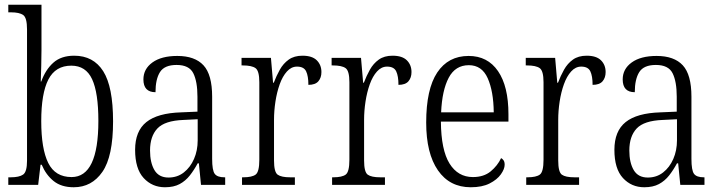

<svg xmlns="http://www.w3.org/2000/svg" viewBox="-20 -780 3031 810"><path d="M291 10Q239 10 206.5 -16Q174 -42 156 -85H151L141 0H15V-32H25Q61 -32 77.5 -43.5Q94 -55 94 -102V-656Q94 -705 78 -716.5Q62 -728 26 -728H15V-760H155V-569Q155 -542 154 -502Q153 -462 152 -436H154Q172 -486 205 -515.5Q238 -545 293 -545Q374 -545 415.5 -479.5Q457 -414 457 -268Q457 -120 412 -55Q367 10 291 10ZM282 -33Q395 -33 395 -270Q395 -389 368.5 -446Q342 -503 281 -503Q214 -503 184 -444.5Q154 -386 154 -269Q154 -152 183.5 -92.5Q213 -33 282 -33Z M676 10Q622 10 586 -29Q550 -68 550 -148Q550 -227 597.5 -265Q645 -303 744 -306L813 -309V-372Q813 -436 795.5 -471Q778 -506 725 -506Q674 -506 655 -476Q636 -446 636 -391Q585 -391 585 -445Q585 -489 623 -516.5Q661 -544 728 -544Q802 -544 838.5 -504.5Q875 -465 875 -372V-110Q875 -61 886 -46.5Q897 -32 927 -32H930V0H828L819 -91H814Q799 -63 781 -40Q763 -17 738 -3.5Q713 10 676 10ZM691 -31Q728 -31 755.5 -52.5Q783 -74 798.5 -109.5Q814 -145 814 -188V-277L754 -274Q675 -271 644 -238Q613 -205 613 -145Q613 -94 631.5 -62.5Q650 -31 691 -31Z M1001 0V-32H1006Q1043 -32 1058.5 -43.5Q1074 -55 1074 -106V-433Q1074 -481 1058 -492.5Q1042 -504 1004 -504H999V-536H1123L1132 -431H1135Q1146 -460 1160.5 -486Q1175 -512 1198 -528.5Q1221 -545 1256 -545Q1297 -545 1316.5 -525.5Q1336 -506 1336 -476Q1336 -452 1323 -437Q1310 -422 1281 -422Q1281 -459 1271.5 -479Q1262 -499 1233 -499Q1209 -499 1190.5 -478.5Q1172 -458 1160 -424.5Q1148 -391 1142 -351.5Q1136 -312 1136 -275V-103Q1136 -54 1151.5 -43Q1167 -32 1204 -32H1224V0Z M1381 0V-32H1386Q1423 -32 1438.5 -43.5Q1454 -55 1454 -106V-433Q1454 -481 1438 -492.5Q1422 -504 1384 -504H1379V-536H1503L1512 -431H1515Q1526 -460 1540.5 -486Q1555 -512 1578 -528.5Q1601 -545 1636 -545Q1677 -545 1696.5 -525.5Q1716 -506 1716 -476Q1716 -452 1703 -437Q1690 -422 1661 -422Q1661 -459 1651.5 -479Q1642 -499 1613 -499Q1589 -499 1570.5 -478.5Q1552 -458 1540 -424.5Q1528 -391 1522 -351.5Q1516 -312 1516 -275V-103Q1516 -54 1531.5 -43Q1547 -32 1584 -32H1604V0Z M1966 10Q1877 10 1827.5 -61.5Q1778 -133 1778 -263Q1778 -404 1824.5 -474Q1871 -544 1957 -544Q2037 -544 2081 -480Q2125 -416 2125 -298V-267H1840Q1841 -147 1876.5 -90Q1912 -33 1975 -33Q2021 -33 2050 -57Q2079 -81 2094 -113Q2100 -110 2104.5 -103.5Q2109 -97 2109 -85Q2109 -67 2093 -44.5Q2077 -22 2045.5 -6Q2014 10 1966 10ZM2063 -306Q2062 -395 2037.5 -450Q2013 -505 1958 -505Q1901 -505 1873 -452Q1845 -399 1841 -306Z M2200 0V-32H2205Q2242 -32 2257.5 -43.5Q2273 -55 2273 -106V-433Q2273 -481 2257 -492.5Q2241 -504 2203 -504H2198V-536H2322L2331 -431H2334Q2345 -460 2359.5 -486Q2374 -512 2397 -528.5Q2420 -545 2455 -545Q2496 -545 2515.5 -525.5Q2535 -506 2535 -476Q2535 -452 2522 -437Q2509 -422 2480 -422Q2480 -459 2470.5 -479Q2461 -499 2432 -499Q2408 -499 2389.5 -478.5Q2371 -458 2359 -424.5Q2347 -391 2341 -351.5Q2335 -312 2335 -275V-103Q2335 -54 2350.5 -43Q2366 -32 2403 -32H2423V0Z M2698 10Q2644 10 2608 -29Q2572 -68 2572 -148Q2572 -227 2619.5 -265Q2667 -303 2766 -306L2835 -309V-372Q2835 -436 2817.5 -471Q2800 -506 2747 -506Q2696 -506 2677 -476Q2658 -446 2658 -391Q2607 -391 2607 -445Q2607 -489 2645 -516.5Q2683 -544 2750 -544Q2824 -544 2860.5 -504.5Q2897 -465 2897 -372V-110Q2897 -61 2908 -46.5Q2919 -32 2949 -32H2952V0H2850L2841 -91H2836Q2821 -63 2803 -40Q2785 -17 2760 -3.5Q2735 10 2698 10ZM2713 -31Q2750 -31 2777.5 -52.5Q2805 -74 2820.5 -109.5Q2836 -145 2836 -188V-277L2776 -274Q2697 -271 2666 -238Q2635 -205 2635 -145Q2635 -94 2653.5 -62.5Q2672 -31 2713 -31Z"/></svg>

Font: Noto Serif Bengali Condensed Light
Style: Regular
Weight: 300
Width: 3
Designer: Juan Bruce, Universal Thirst, Indian Type Foundry and the Monotype Design Team.
Foundry: Monotype Imaging Inc.
Version: Version 2.003; ttfautohint (v1.8.4.7-5d5b)